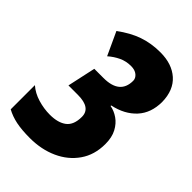

<svg xmlns="http://www.w3.org/2000/svg" viewBox="-220 -818 921 921"><g transform="rotate(45 240.5 -357.0)"><path d="M158.2 9.8Q103.5 9.8 65.2 2Q26.9 -5.9 -3.9 -22.9V-187Q24.9 -161.6 65.7 -149.4Q106.4 -137.2 147 -137.2Q202.1 -137.2 232.7 -160.6Q263.2 -184.1 263.2 -238.8Q263.2 -299.8 174.8 -299.8H110.8L142.1 -443.8H204.1Q314.9 -443.8 314.9 -535.2Q314.9 -552.2 299.6 -565.2Q284.2 -578.1 257.8 -578.1Q224.1 -578.1 195.8 -564.7Q167.5 -551.3 143.1 -529.8L88.9 -647Q142.6 -687 195.3 -705.6Q248 -724.1 311 -724.1Q389.2 -724.1 436.3 -682.4Q483.4 -640.6 484.9 -562Q484.9 -486.8 441.7 -439.7Q398.4 -392.6 324.2 -377L323.2 -373Q351.1 -368.2 376.7 -350.6Q402.3 -333 418.7 -302.2Q435.1 -271.5 435.1 -226.1Q435.1 -152.8 398.2 -99.9Q361.3 -46.9 298.8 -18.6Q236.3 9.8 158.2 9.8Z"/></g></svg>

Font: Open Sans Condensed ExtraBold
Style: Italic
Weight: 800
Width: 3
Italic angle: -12°
Designer: Monotype Design Team
Foundry: Monotype Imaging Inc.
Version: Version 3.003; ttfautohint (v1.8.4)